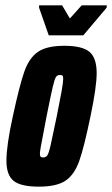

<svg xmlns="http://www.w3.org/2000/svg" viewBox="-20 -689 419 717"><path d="M4 -89Q4 -146 28 -255Q53 -371 71 -422Q89 -473 122 -495.5Q155 -518 220 -518Q287 -518 314 -495.5Q341 -473 341 -416Q341 -365 318 -255Q294 -139 276 -88Q258 -37 225 -14.5Q192 8 125 8Q58 8 31 -13.5Q4 -35 4 -89ZM192 -255Q203 -309 209.5 -345.5Q216 -382 216 -394Q216 -404 213.5 -406.5Q211 -409 204 -409Q194 -409 189 -401.5Q184 -394 177 -364.5Q170 -335 154 -255L143 -197Q129 -127 129 -116Q129 -106 132 -103.5Q135 -101 141 -101Q151 -101 156.5 -108.5Q162 -116 169 -146.5Q176 -177 192 -255ZM162 -557 126 -660V-669H212L241 -620L285 -669H379L378 -660L291 -557Z"/></svg>

Font: Saira Ultra Condensed Black
Style: Italic
Weight: 900
Width: 1
Italic angle: -12°
Designer: Hector Gatti with collaboration of the Omnibus-Type team
Foundry: Omnibus-Type
Version: Version 1.001; ttfautohint (v1.8)